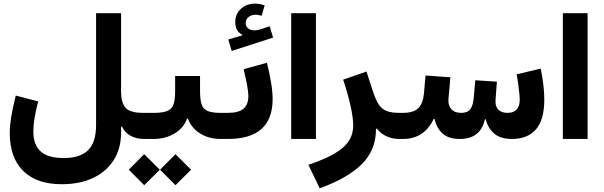

<svg xmlns="http://www.w3.org/2000/svg" viewBox="-20 -757 3290 1046"><path d="M770 -142.1V0H765.1Q723.1 0 691.7 -17.1Q660.2 -34.2 644.5 -67.4L639.6 -66.4V-35.2Q639.6 51.8 599.6 115Q559.6 178.2 487.1 212.4Q414.6 246.6 315.9 246.6Q179.7 246.6 106.4 174.3Q33.2 102.1 33.2 -32.7Q33.2 -70.3 40.5 -117.2Q47.9 -164.1 65.9 -236.3L188 -204.6Q161.6 -104 161.6 -42.5Q161.6 32.7 202.1 68.4Q242.7 104 327.6 104Q418 104 460.7 60.5Q503.4 17.1 503.4 -74.2V-685.1H639.6V-257.8Q639.6 -197.8 664.1 -169.9Q688.5 -142.1 759.8 -142.1Z M681.6 167.5 765.6 83 850.6 167.5 765.6 252ZM852.1 167.5 936 83 1021 167.5 936 252ZM1069.8 -342.8V-261.2Q1069.8 -216.3 1077.6 -190.2Q1085.4 -164.1 1109.6 -153.1Q1133.8 -142.1 1181.6 -142.1H1203.1V0H1180.7Q1118.7 0 1070.8 -29.5Q1022.9 -59.1 1003.9 -110.8H999Q980.5 -59.1 930.4 -29.5Q880.4 0 818.8 0H770Q759.3 0 754.6 -17.1Q750 -34.2 750 -71.3Q750 -108.9 754.6 -125.5Q759.3 -142.1 770 -142.1H818.8Q868.7 -142.1 893.3 -153.3Q918 -164.6 926 -190.7Q934.1 -216.8 934.1 -261.2V-342.8Z M1421.9 -728 1405.3 -670.9Q1397.5 -673.3 1389.6 -675Q1381.8 -676.8 1373.5 -676.8Q1349.6 -676.8 1334 -664.1Q1318.4 -651.4 1318.4 -631.3Q1318.4 -613.8 1331.5 -602.8Q1344.7 -591.8 1365.2 -591.8Q1380.9 -591.8 1397 -596.7L1449.2 -613.8L1467.8 -552.2L1242.2 -479.5L1223.6 -542L1298.8 -564V-568.8Q1261.7 -586.9 1261.7 -636.7Q1261.7 -680.2 1292.2 -708.7Q1322.8 -737.3 1370.1 -737.3Q1391.6 -737.3 1421.9 -728ZM1434.1 -415Q1448.7 -356.9 1457 -306.4Q1465.3 -255.9 1465.3 -217.8Q1465.3 0 1222.2 0H1203.1Q1183.1 0 1183.1 -71.3Q1183.1 -142.1 1203.1 -142.1H1222.2Q1279.8 -142.1 1306.4 -164.6Q1333 -187 1333 -233.9Q1333 -256.3 1325.9 -294.2Q1318.8 -332 1307.1 -379.9Z M1701.2 0H1566.4V-685.1H1701.2Z M1849.6 -323.2 1976.6 -367.2 2010.7 -261.7Q2025.9 -215.3 2042.5 -189.2Q2059.1 -163.1 2085.4 -152.6Q2111.8 -142.1 2155.3 -142.1H2156.2V0H2155.3Q2116.7 0 2085 -14.9Q2053.2 -29.8 2033.2 -56.6L2028.3 -55.2Q2029.3 60.5 1950 138.2Q1870.6 215.8 1721.7 268.6L1660.2 141.1Q1748.5 110.8 1802 79.8Q1855.5 48.8 1879.9 11.5Q1904.3 -25.9 1904.3 -73.7Q1904.3 -114.7 1889.6 -180.7Q1875 -246.6 1849.6 -323.2Z M2492.7 -142.1Q2527.3 -142.1 2542 -161.9Q2556.6 -181.6 2560.5 -221.2L2569.3 -319.8L2687 -312L2679.7 -212.9Q2676.8 -179.2 2693.8 -160.6Q2710.9 -142.1 2745.1 -142.1Q2778.3 -142.1 2794.9 -160.9Q2811.5 -179.7 2811.5 -212.9Q2811.5 -225.6 2809.1 -249.5Q2806.6 -273.4 2803 -301Q2799.3 -328.6 2794.9 -352.1L2925.8 -383.3Q2934.1 -343.8 2939.7 -298.6Q2945.3 -253.4 2945.3 -214.8Q2945.3 -104.5 2899.9 -52.2Q2854.5 0 2769.5 0Q2706.1 0 2671.9 -29.8Q2637.7 -59.6 2626.5 -106.9H2621.6Q2598.1 0 2485.4 0Q2424.8 0 2392.1 -28.6Q2359.4 -57.1 2347.2 -109.4H2342.3Q2321.3 -60.1 2278.8 -30Q2236.3 0 2175.3 0H2156.2Q2146 0 2141.1 -17.1Q2136.2 -34.2 2136.2 -72.3Q2136.2 -109.9 2140.9 -126Q2145.5 -142.1 2156.2 -142.1H2175.3Q2232.4 -142.1 2258.3 -167.2Q2284.2 -192.4 2289.6 -247.1L2298.3 -345.7L2433.6 -335.9L2423.3 -218.8Q2419.9 -184.6 2438 -163.3Q2456.1 -142.1 2492.7 -142.1Z M3181.2 0H3046.4V-685.1H3181.2Z"/></svg>

Font: Estedad-FD Bold
Style: Regular
Weight: 700
Designer: Amin Abedi
Version: Version 7.3